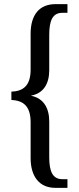

<svg xmlns="http://www.w3.org/2000/svg" viewBox="-20 -780 381 928"><path d="M248 128H306V86H281C235 86 218 49 218 -19V-192C218 -259 190 -305 131 -317V-318C190 -329 218 -375 218 -441V-612C218 -682 235 -718 281 -718H306V-760H248C170 -760 128 -708 128 -617V-443C128 -362 88 -339 35 -337V-297C88 -294 128 -272 128 -189V-16C128 73 170 128 248 128Z"/></svg>

Font: Noto Serif Lao ExtCond
Style: Regular
Weight: 400
Width: 2
Designer: Monotype Design Team
Foundry: Monotype Imaging Inc.
Version: Version 2.004